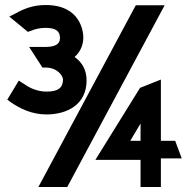

<svg xmlns="http://www.w3.org/2000/svg" viewBox="-20 -745 754 765"><path d="M9 -348 24 -337C59 -313 106 -289 165 -289C246 -289 325 -327 325 -425C325 -467 306 -498 277 -518C297 -535 312 -562 312 -596C312 -616 303 -725 162 -725C112 -725 75 -710 43 -692L17 -679L91 -618L102 -622H103C119 -629 138 -634 162 -634C202 -634 219 -621 219 -594C219 -567 197 -558 160 -558H96L149 -476H160C211 -476 231 -441 231 -428C231 -395 211 -380 165 -380C129 -380 96 -395 74 -412H73L55 -424ZM133 0H248L636 -724H521ZM360 -108H540V0H621V-114H704L678 -184H621V-428L538 -395ZM499 -184 540 -253V-184Z"/></svg>

Font: Charger Sport
Style: Blk
Weight: 900
Designer: Jasper
Foundry: Cannot Into Space Fonts
Version: Version 1.1